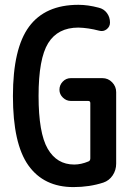

<svg xmlns="http://www.w3.org/2000/svg" viewBox="-20 -760 540 790"><path d="M282.2 9.8Q160.2 9.8 96.7 -79.6Q33.2 -168.9 33.2 -364.7Q33.2 -560.5 99.6 -650.4Q166 -740.2 302.7 -740.2Q341.8 -740.2 385.7 -728.5Q407.2 -723.6 419.9 -706.5Q432.6 -689.5 432.6 -667Q432.6 -650.4 418.9 -639.6Q405.3 -628.9 387.7 -633.8Q342.8 -645.5 302.7 -646.5Q217.8 -646.5 178.2 -582.5Q138.7 -518.6 138.7 -365.2Q138.7 -212.9 176.3 -147.9Q213.9 -83 285.2 -83Q313.5 -83 343.8 -95.7Q351.6 -98.6 351.6 -108.4V-335.9Q351.6 -344.7 342.8 -344.7H271.5Q252.9 -344.7 238.8 -358.4Q224.6 -372.1 224.6 -390.6Q224.6 -410.2 238.3 -424.3Q252 -438.5 271.5 -438.5H401.4Q424.8 -438.5 441.4 -421.4Q458 -404.3 458 -380.9V-86.9Q458 -59.6 443.4 -38.1Q428.7 -16.6 405.3 -8.8Q348.6 9.8 282.2 9.8Z"/></svg>

Font: Rounded Mgen+ 2m medium
Style: Regular
Weight: 500
Designer: [Source Han Sans]
Ryoko NISHIZUKA  (kana & ideographs); Paul D. Hunt (Latin, Greek & Cyrillic); Wenlong ZHANG  (bopomofo
Version: Version 1.059.20150602